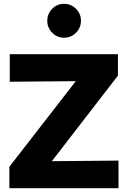

<svg xmlns="http://www.w3.org/2000/svg" viewBox="-20 -983 663 1003"><path d="M29 0V-112L376 -559L31 -556V-700H596V-588L251 -141L599 -144V0ZM314.7 -786Q278 -786 252.5 -812.2Q227 -838.5 227 -874Q227 -911 252.6 -937Q278.3 -963 314.6 -963Q351 -963 377 -937Q403 -911 403 -874.5Q403 -838 377.2 -812Q351.3 -786 314.7 -786Z"/></svg>

Font: Red Hat Text VF
Style: Regular
Weight: 400
Designer: Pentagram, MCKL
Foundry: Pentagram, MCKL
Version: Version 1.023